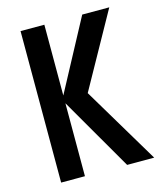

<svg xmlns="http://www.w3.org/2000/svg" viewBox="-106 -779 723 857"><g transform="rotate(-15 255.0 -350.0)"><path d="M70 0V-700H180V-373L355 -700H480L288 -355L500 0H375L180 -337V0Z"/></g></svg>

Font: Cuprum SemiBold
Style: Regular
Weight: 600
Designer: Jovanny Lemonad
Foundry: Jovanny Lemonad
Version: Version 3.000